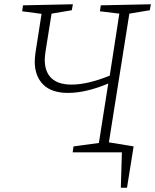

<svg xmlns="http://www.w3.org/2000/svg" viewBox="-20 -715 728 901"><path d="M683 -667 587 -651 491 -47 607 -28 576 166H547L552 0H321L325 -28L444 -44L488 -323Q383 -279 299 -279Q222 -279 182.5 -318.5Q143 -358 143 -427Q143 -439 147 -471L175 -650L84 -662L88 -690L322 -695L317 -667L222 -651L194 -476Q190 -446 190 -435Q190 -378 221.5 -348Q253 -318 316 -318Q391 -318 495 -360L540 -651L449 -662L453 -690L688 -695Z"/></svg>

Font: Bitter Pro Light
Style: Italic
Weight: 300
Italic angle: -9°
Designer: Sol Matas, and Bitter project Authors
Foundry: Sol Matas
Version: Version 1.010